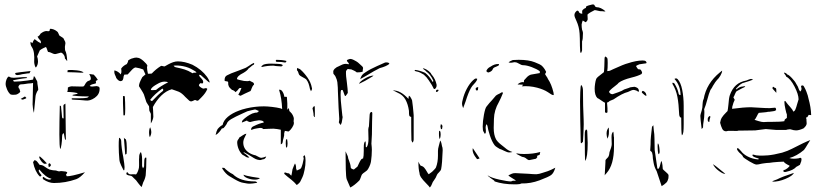

<svg xmlns="http://www.w3.org/2000/svg" viewBox="-20 -752 3656 854"><path d="M268 -499Q267 -504 262 -510.5Q257 -517 251 -518L229 -512Q222 -510 211.5 -515.5Q201 -521 194 -521Q192 -523 189.5 -532Q187 -541 184 -543Q181 -542 172 -537.5Q163 -533 157 -528L145 -501Q149 -491 149 -479Q149 -463 140 -452Q137 -452 134.5 -461.5Q132 -471 132 -476Q135 -523 122 -542Q114 -553 116 -566L124 -560Q128 -572 134 -578Q151 -564 162 -559Q162 -570 160 -571Q151 -580 147 -589Q151 -590 155 -594.5Q159 -599 160 -602Q175 -614 187 -614Q192 -614 195 -613Q200 -613 201 -617Q201 -622 203 -624Q219 -624 234 -612Q238 -609 240 -603Q242 -597 244 -594Q248 -591 254 -587.5Q260 -584 262 -582L270 -566Q271 -564 271 -560Q271 -556 269.5 -549.5Q268 -543 269 -538Q269 -536 269 -533Q269 -530 270 -527Q277 -516 279 -481Q277 -481 274 -486Q271 -491 269 -491ZM280 -431Q303 -431 316 -430Q344 -428 352 -429Q347 -436 322.5 -439Q298 -442 281 -440ZM51 -428Q59 -430 116 -436L111 -426Q102 -426 92.5 -424Q83 -422 79 -422Q76 -421 69 -419.5Q62 -418 57 -418Q51 -418 48 -422Q46 -427 51 -428ZM326 -336Q324 -334 314.5 -332.5Q305 -331 303 -330V-327Q326 -324 347 -323.5Q368 -323 376 -323Q370 -317 366 -317Q355 -315 336 -315H302Q299 -315 298.5 -312.5Q298 -310 302 -309Q343 -307 360 -305Q380 -302 401.5 -317Q423 -332 423 -356V-361Q423 -363 418 -367Q412 -369 410 -369Q405 -369 400 -368Q395 -367 390 -367Q382 -367 379 -370Q384 -375 389 -376.5Q394 -378 406 -381Q408 -384 406 -392Q408 -393 411 -394.5Q414 -396 415 -397Q408 -409 397 -420L377 -423Q384 -410 384 -403Q384 -398 381.5 -396Q379 -394 373 -392Q367 -390 366 -387Q363 -386 359 -378Q355 -370 352 -368Q350 -367 341 -367L298 -368Q292 -368 282 -363Q282 -360 281.5 -353.5Q281 -347 279 -343Q294 -343 309 -341Q324 -339 326 -336ZM133 -272Q138 -320 138 -323Q138 -328 142 -338Q146 -348 150 -352Q150 -360 148 -370Q146 -380 146 -387Q146 -391 142 -396.5Q138 -402 138 -405L131 -414L127 -398Q117 -396 103 -394Q68 -389 45 -389Q42 -389 40.5 -390.5Q39 -392 38 -395Q43 -396 61.5 -399.5Q80 -403 101 -405Q100 -408 97 -408.5Q94 -409 90 -409Q86 -409 83 -409Q76 -409 57.5 -407Q39 -405 30 -407Q26 -408 23 -410Q20 -412 17 -411Q12 -407 8.5 -397.5Q5 -388 5 -379Q5 -369 11.5 -354Q18 -339 27 -332Q36 -329 51 -331Q56 -332 62.5 -336.5Q69 -341 70 -344L69 -348Q67 -359 63 -360L62 -368L67 -375Q71 -377 76 -377Q84 -377 95 -379Q106 -381 112 -381Q119 -381 127 -383L125 -288Q125 -285 126.5 -271.5Q128 -258 131 -250ZM72 -312Q80 -308 82 -309L95 -314Q98 -316 97 -317L91 -323ZM244 -154Q244 -100 248 -89Q251 -92 253.5 -109.5Q256 -127 256 -140Q256 -160 264 -159Q265 -155 267 -142Q269 -129 273 -130L271 -291Q267 -289 264.5 -287Q262 -285 262 -281L263 -226Q258 -223 256 -231Q255 -237 254.5 -248Q254 -259 252 -272Q252 -279 250.5 -280.5Q249 -282 246 -282Q244 -206 244 -154ZM166 -32Q167 -31 172 -26.5Q177 -22 183 -24Q187 -21 187 -27Q170 -46 160 -54Q157 -57 155.5 -56Q154 -55 155 -50Q158 -42 166 -32ZM127 -31Q135 10 156 32L158 33Q161 33 163.5 30Q166 27 163 25Q147 7 155 2Q184 38 209 43Q206 47 201 47Q189 47 175 36L173 35Q170 35 170 39.5Q170 44 173 46Q197 62 220 62Q271 62 319 45Q336 39 358 14Q295 33 277 32Q276 31 274.5 27Q273 23 275 22Q279 19 279 16Q279 13 272 11Q260 9 254 9Q247 9 245 10H242Q239 10 234 8Q229 6 225 6Q218 6 211 4.5Q204 3 200 2Q192 -1 174 -14Q171 -16 165.5 -17.5Q160 -19 156 -19Q153 -23 148.5 -29Q144 -35 141 -37L134 -40ZM197 -8Q204 -12 205.5 -14.5Q207 -17 205 -22Q201 -26 199 -26Q195 -23 195 -20Q197 -10 197 -8Z M517 -421Q521 -430 520 -437Q519 -444 519 -447Q528 -460 544 -467Q550 -476 550 -483Q557 -488 564 -491Q567 -492 578 -495L587 -496Q590 -496 598 -494Q611 -489 625 -474Q625 -474 630 -469L635 -462Q636 -460 634 -454V-451Q634 -442 638 -424Q652 -424 655 -425Q674 -445 695 -458Q696 -459 699 -459Q702 -459 706 -457.5Q710 -456 713 -457Q718 -460 729 -466Q740 -472 750.5 -475.5Q761 -479 771 -479Q801 -479 836 -464Q877 -443 901 -410Q907 -401 910.5 -393.5Q914 -386 911 -385Q904 -390 890.5 -402.5Q877 -415 873 -418Q869 -420 865 -419Q866 -413 872 -407Q878 -401 881.5 -395.5Q885 -390 883 -383Q883 -381 879 -381L871 -382Q864 -376 865 -371Q867 -367 875 -362Q883 -357 886 -358Q892 -360 895 -360Q901 -360 902 -356Q895 -338 876 -319L863 -306Q861 -304 858 -304Q855 -304 851.5 -306Q848 -308 846 -307Q844 -306 838.5 -303.5Q833 -301 830 -301Q826 -301 822 -304Q819 -306 804 -321Q789 -338 775 -344Q768 -347 760 -349.5Q752 -352 744 -355Q719 -348 697.5 -327Q676 -306 660 -276L661 -260L662 -233Q662 -227 658.5 -218Q655 -209 651 -203V-245Q650 -249 647 -254Q644 -259 644 -262L643 -279Q639 -284 636.5 -289Q634 -294 631 -298L620 -332Q617 -339 609 -351.5Q601 -364 598 -369Q598 -382 613 -409Q617 -412 620.5 -415.5Q624 -419 627 -421L617 -443Q602 -449 583 -452Q575 -451 564 -438.5Q553 -426 548 -421Q543 -420 533 -420L530 -413Q528 -392 520 -392L517 -391Q510 -391 503 -398Q496 -405 496 -409L492 -418Q487 -428 489 -439Q506 -435 517 -421ZM761 -453Q785 -448 801 -443Q817 -438 835 -427Q837 -426 838.5 -426.5Q840 -427 840.5 -428Q841 -429 841 -429Q842 -428 854 -429Q851 -435 838 -441Q818 -453 795 -457.5Q772 -462 752 -460Q756 -454 761 -453ZM659 -351Q667 -351 674 -352Q694 -369 728 -386Q721 -389 712 -389Q697 -389 679 -378Q659 -367 653 -358Q651 -355 651 -352Q653 -351 659 -351ZM661 -307Q684 -332 704 -347Q707 -350 706 -353.5Q705 -357 702 -358Q668 -334 648 -308Q655 -298 661 -307ZM527 -325Q526 -305 529 -239H535Q537 -243 537 -269Q537 -298 535 -324ZM653 -165Q653 -174 648 -186Q643 -178 643 -161Q643 -147 647 -142Q653 -154 653 -165ZM508 -102Q508 -74 511 -42Q512 -30 519 -16Q526 -2 529 4Q531 6 531 6Q534 6 534 -9Q534 -19 528 -55Q520 -94 519 -126Q519 -131 514 -137Q509 -143 509 -132Q508 -125 508 -102ZM537 -65Q540 -64 543 -68Q544 -76 544 -94Q544 -119 540 -132Q539 -133 536 -134.5Q533 -136 531 -140ZM573 23Q581 23 585 24Q590 19 593.5 9.5Q597 0 598 -6Q599 -15 598.5 -30Q598 -45 599 -52V-56Q599 -63 602 -69Q605 -75 606 -75Q608 -75 610 -65Q612 -55 612 -46V-13Q613 -12 614 -8Q615 -4 616 -3Q618 -5 620 -9.5Q622 -14 621 -17L622 -40Q622 -47 626.5 -50.5Q631 -54 631 -47Q631 -5 628 28Q625 45 617 59Q611 76 610 80Q605 76 595 63Q586 49 575 40L568 33Q565 30 557.5 29Q550 28 547 26Q542 25 542 20Q542 16 546 13Q552 24 562 23.5Q572 23 573 23Z M1247 -474H1248Q1253 -474 1254 -481Q1235 -486 1210 -486Q1207 -485 1206.5 -482Q1206 -479 1210 -477Q1235 -477 1247 -474ZM979 -396Q979 -412 990 -417Q1004 -425 1036 -436L1067 -448Q1071 -449 1077.5 -453Q1084 -457 1087 -459Q1099 -468 1109 -472Q1111 -471 1110.5 -468Q1110 -465 1108 -464Q1103 -462 1097 -456.5Q1091 -451 1086 -448Q1080 -438 1063 -428Q1034 -414 1034 -400Q1038 -398 1049 -395.5Q1060 -393 1065 -392L1080 -391Q1085 -391 1091 -393Q1095 -390 1100 -388Q1105 -386 1107.5 -383.5Q1110 -381 1110 -376Q1103 -370 1099.5 -359.5Q1096 -349 1094 -347Q1067 -335 1050 -326Q1043 -328 1040 -331Q1048 -343 1054 -361Q1043 -361 1042 -357Q1035 -347 1027 -342Q1026 -345 1020.5 -348.5Q1015 -352 1012 -352Q1001 -361 997.5 -368.5Q994 -376 995 -385Q995 -387 993.5 -388.5Q992 -390 990 -390Q983 -390 979 -393ZM1145 -454Q1169 -460 1197 -460Q1205 -458 1217.5 -457.5Q1230 -457 1232 -456Q1232 -459 1238 -460L1236 -464Q1229 -468 1214 -468L1186 -469Q1162 -469 1151 -464Q1145 -460 1142 -457ZM1302 -438Q1305 -436 1307 -429Q1309 -422 1311 -419Q1314 -415 1326.5 -408.5Q1339 -402 1342 -399Q1349 -390 1352.5 -380Q1356 -370 1359 -355Q1360 -354 1361 -351.5Q1362 -349 1363 -346Q1370 -356 1367 -362Q1363 -385 1348 -406.5Q1333 -428 1316 -443Q1314 -445 1309.5 -446.5Q1305 -448 1301 -450Q1302 -448 1301 -444Q1300 -440 1302 -438ZM1079 -216 1056 -207V-209Q1056 -211 1059 -217Q1078 -236 1102 -247Q1116 -252 1123 -251Q1131 -255 1131 -259Q1129 -259 1123 -262Q1117 -265 1114 -265Q1111 -265 1097.5 -261.5Q1084 -258 1080 -257Q1066 -250 1056 -246Q1027 -233 1009 -222.5Q991 -212 988 -200Q986 -198 980.5 -189.5Q975 -181 970 -181H967Q964 -175 955.5 -165Q947 -155 939 -152Q943 -170 948 -178Q960 -192 970 -196Q974 -216 993.5 -232.5Q1013 -249 1043 -260Q1055 -265 1076 -270Q1114 -279 1154 -279Q1168 -279 1190 -276.5Q1212 -274 1228 -270L1235 -267Q1233 -315 1222 -350L1221 -352Q1221 -353 1223 -353Q1229 -353 1232 -350Q1242 -340 1245 -321Q1248 -322 1256 -321Q1259 -291 1258 -264Q1259 -264 1260.5 -267Q1262 -270 1264 -271Q1267 -264 1267 -258Q1271 -255 1274 -251Q1278 -248 1282.5 -239Q1287 -230 1287 -224L1286 -212Q1289 -204 1284.5 -194Q1280 -184 1273 -176Q1266 -168 1263 -167L1247 -170L1244 -159Q1245 -150 1241.5 -139Q1238 -128 1238 -124Q1237 -117 1235.5 -114.5Q1234 -112 1229 -110V-175Q1209 -179 1203 -179Q1199 -180 1188 -179.5Q1177 -179 1173 -179L1151 -178Q1145 -184 1136 -183Q1133 -182 1123 -181Q1113 -180 1097 -174V-177Q1097 -187 1111 -192Q1133 -203 1153 -207V-208Q1153 -216 1132 -217Q1112 -215 1092 -209Q1079 -212 1079 -216ZM1379 -231Q1380 -232 1380.5 -233.5Q1381 -235 1380 -236Q1381 -243 1380.5 -257Q1380 -271 1380 -278Q1378 -280 1378 -280Q1376 -280 1373.5 -276Q1371 -272 1370 -271Q1370 -269 1372.5 -258Q1375 -247 1375 -237Q1378 -231 1379 -231ZM1045 -141Q1048 -142 1058.5 -149.5Q1069 -157 1076 -157Q1075 -154 1070.5 -145.5Q1066 -137 1064 -130.5Q1062 -124 1062 -118Q1062 -90 1087 -73Q1101 -64 1117 -61Q1120 -60 1128.5 -55Q1137 -50 1142 -50Q1148 -50 1164 -56Q1162 -48 1154 -44Q1150 -44 1145 -42Q1140 -40 1136 -40Q1125 -41 1117.5 -44.5Q1110 -48 1098 -56Q1083 -66 1065 -75L1063 -73L1076 -64L1089 -52L1085 -51Q1078 -51 1073 -55Q1068 -59 1067 -59L1058 -64Q1047 -75 1041 -90Q1035 -105 1035 -120Q1035 -126 1039 -131Q1043 -136 1045 -141ZM1257 -133Q1259 -121 1259 -113Q1259 -100 1255 -95Q1251 -96 1251 -113Q1251 -125 1252 -130Q1253 -133 1257 -133ZM1246 15Q1250 15 1256 17.5Q1262 20 1266 19Q1266 21 1270 24Q1274 27 1275 30Q1277 27 1278.5 16.5Q1280 6 1281 1Q1290 -22 1292 -25Q1297 -18 1297 -4Q1297 -1 1298.5 1.5Q1300 4 1300 7Q1304 4 1310.5 2Q1317 0 1320 -6Q1327 -22 1331 -47L1329 -55Q1329 -57 1331.5 -59Q1334 -61 1335 -62Q1339 -53 1339 -38Q1339 -16 1335 2Q1331 24 1324.5 37.5Q1318 51 1317 53Q1314 61 1300 71Q1289 58 1276 47.5Q1263 37 1259 34L1244 21ZM970 0Q984 22 1001 32L1023 45Q1047 59 1061 61L1078 64Q1082 65 1091 65Q1102 65 1124 61Q1122 56 1115 55Q1048 55 1016 23Q1005 18 993.5 9Q982 0 978 -5Q972 -5 969 -6Q967 -3 970 0ZM1114 47Q1130 47 1136 40Q1128 39 1101 34.5Q1074 30 1063 25Q1064 34 1080.5 40.5Q1097 47 1114 47Z M1594 -444 1595 -449Q1595 -453 1591 -457Q1587 -460 1579.5 -467.5Q1572 -475 1565 -479Q1561 -481 1553 -485.5Q1545 -490 1537 -490Q1532 -489 1527.5 -487Q1523 -485 1523 -483Q1522 -481 1525.5 -477.5Q1529 -474 1531 -471Q1532 -469 1531.5 -467.5Q1531 -466 1530 -466Q1524 -468 1517 -468Q1511 -468 1503 -465Q1501 -464 1494.5 -461Q1488 -458 1482 -455Q1478 -454 1475 -451Q1467 -446 1464 -440Q1461 -434 1463 -424Q1464 -422 1467 -419Q1470 -416 1472 -412Q1479 -398 1480.5 -386.5Q1482 -375 1482.5 -363Q1483 -351 1483 -345Q1486 -261 1489 -224Q1489 -214 1487 -208Q1488 -207 1490.5 -202Q1493 -197 1496 -197Q1497 -199 1498 -202Q1499 -205 1500 -207Q1500 -211 1502 -219Q1504 -227 1504 -231Q1504 -234 1503 -235Q1503 -240 1499 -273Q1495 -306 1495 -330Q1495 -348 1497 -351L1502 -352Q1505 -353 1509 -339Q1513 -325 1516 -325Q1519 -325 1520 -329Q1524 -333 1527 -339Q1527 -352 1523 -384Q1518 -416 1519 -435Q1521 -440 1525 -444Q1526 -445 1529 -445Q1532 -445 1535.5 -444Q1539 -443 1541 -444Q1547 -442 1555.5 -437.5Q1564 -433 1567 -430Q1584 -430 1593 -433ZM1607 -414Q1648 -439 1669 -449Q1699 -457 1712 -468Q1710 -476 1693 -474Q1687 -471 1657 -458Q1627 -445 1605 -430Q1595 -424 1590.5 -418Q1586 -412 1582 -400Q1603 -412 1607 -414ZM1838 -433Q1847 -431 1865 -420Q1878 -409 1887 -395Q1903 -372 1909 -358Q1910 -356 1912 -356Q1916 -356 1919.5 -362Q1923 -368 1922 -375Q1917 -400 1901 -419Q1898 -422 1897.5 -424Q1897 -426 1896 -427Q1888 -436 1878 -442Q1868 -448 1862 -448Q1861 -448 1861 -447Q1861 -446 1867 -442Q1873 -438 1876 -434Q1894 -422 1907 -394Q1908 -390 1905 -387Q1895 -403 1888.5 -411Q1882 -419 1871 -428Q1849 -438 1828 -441Q1826 -441 1825 -440Q1824 -439 1824 -438Q1826 -435 1838 -433ZM1627 -406Q1640 -413 1641 -416Q1623 -415 1601 -401.5Q1579 -388 1577 -379Q1605 -392 1627 -406ZM1924 -343Q1929 -346 1931 -351Q1931 -353 1926 -353Q1919 -353 1919 -345Q1919 -343 1924 -343ZM1748 -340Q1772 -330 1783.5 -309Q1795 -288 1799 -259Q1799 -244 1800 -240Q1801 -233 1809 -232Q1809 -161 1810 -128Q1811 -127 1812 -123Q1813 -119 1814 -118Q1817 -119 1818.5 -123.5Q1820 -128 1820 -132V-239L1819 -251Q1817 -277 1813 -305Q1812 -310 1805 -321Q1804 -323 1802 -324Q1800 -325 1799 -327Q1797 -320 1797 -312Q1778 -332 1761.5 -341Q1745 -350 1727 -350Q1731 -349 1737.5 -345.5Q1744 -342 1748 -340ZM1522 45Q1525 53 1538 82Q1556 73 1578 51Q1581 48 1584.5 37.5Q1588 27 1590 24Q1594 19 1604 12.5Q1614 6 1617 0Q1630 -22 1631 -41Q1632 -49 1633 -60Q1634 -71 1634 -86Q1634 -95 1632 -113Q1635 -146 1635 -210Q1636 -223 1636 -247Q1636 -254 1632 -254Q1629 -254 1626.5 -250Q1624 -246 1624 -239Q1624 -238 1621 -190Q1620 -187 1619 -183.5Q1618 -180 1618 -175L1619 -135Q1619 -110 1612 -99Q1611 -97 1609 -97Q1607 -97 1607 -100Q1607 -123 1606 -123Q1598 -123 1598 -95V-81Q1598 -57 1595 -47Q1589 -47 1584.5 -40Q1580 -33 1576 -24Q1572 -15 1570 -11L1554 2Q1541 -1 1540 -7Q1540 -13 1537.5 -22.5Q1535 -32 1532 -39Q1529 -44 1527 -57Q1525 -61 1522 -68Q1519 -75 1517 -79Q1517 -35 1518 0.5Q1519 36 1522 45ZM1939 -190Q1939 -192 1941 -200Q1948 -196 1948 -190L1946 -177L1941 -179Q1939 -187 1939 -190ZM1938 -168Q1940 -163 1940 -153Q1940 -142 1936 -133Q1931 -142 1933 -171Q1934 -170 1935.5 -169Q1937 -168 1938 -168ZM1846 18Q1846 26 1852 36Q1860 48 1877 65Q1889 77 1892 82Q1898 76 1901.5 66Q1905 56 1909 52Q1919 39 1924 25Q1925 22 1933 14Q1941 6 1942 1Q1947 -24 1949 -84Q1949 -96 1946 -102Q1945 -107 1943.5 -114.5Q1942 -122 1938 -127Q1936 -118 1932 -104Q1928 -90 1928 -81V-60Q1928 -30 1919 -7Q1917 -3 1911 3Q1905 9 1902 12Q1892 20 1887 23Q1884 21 1878.5 11Q1873 1 1867 -6Q1861 -13 1851 -15Q1845 -23 1841 -33Q1841 1 1846 18Z M2287 -486Q2332 -486 2359 -475L2380 -466Q2396 -459 2409 -433V-432Q2409 -430 2406.5 -426.5Q2404 -423 2405 -421Q2407 -417 2411.5 -411Q2416 -405 2417 -401Q2433 -378 2442 -340Q2443 -336 2443 -331Q2443 -329 2441 -329Q2435 -329 2417 -342Q2399 -354 2369 -362Q2334 -371 2301 -368Q2307 -374 2307 -375Q2303 -376 2282 -376Q2286 -381 2294 -384.5Q2302 -388 2310 -386L2311 -395Q2315 -399 2322.5 -407.5Q2330 -416 2341 -420L2381 -427V-435Q2368 -445 2345 -453.5Q2322 -462 2307 -462Q2299 -462 2289 -468.5Q2279 -475 2271 -475Q2269 -476 2263 -474.5Q2257 -473 2251 -473Q2245 -473 2242 -475Q2250 -481 2261 -485ZM2154 -430Q2169 -435 2172 -445Q2174 -451 2186 -455Q2196 -459 2199 -462Q2200 -463 2199.5 -464.5Q2199 -466 2199 -467Q2181 -469 2161 -455Q2148 -449 2143 -436Q2145 -433 2148 -431Q2151 -429 2154 -430ZM2035 -290Q2035 -284 2040 -271L2051 -301Q2063 -340 2075 -361Q2080 -370 2089 -379Q2090 -380 2095.5 -386.5Q2101 -393 2103 -401L2098 -403Q2092 -403 2084 -395Q2069 -381 2056.5 -357.5Q2044 -334 2038 -308Q2035 -298 2035 -290ZM2101 -349Q2105 -350 2106 -353Q2107 -358 2107 -365Q2099 -363 2097 -361Q2095 -359 2096 -354Q2099 -349 2101 -349ZM2144 -278Q2158 -296 2168 -306Q2186 -327 2186 -327Q2188 -328 2190 -329.5Q2192 -331 2194 -332Q2199 -334 2202.5 -336Q2206 -338 2209 -340Q2216 -344 2217 -338Q2208 -315 2199 -298Q2178 -262 2177 -223L2176 -183Q2176 -152 2186 -133Q2192 -122 2207 -110Q2222 -98 2227 -94Q2240 -82 2259 -76Q2255 -74 2244 -74Q2237 -74 2223 -81Q2209 -88 2202 -90Q2199 -92 2191.5 -96.5Q2184 -101 2180 -106Q2168 -122 2159 -149.5Q2150 -177 2148 -193L2143 -200Q2140 -190 2140 -184L2141 -173V-166Q2141 -158 2136 -157L2131 -166Q2127 -170 2127 -189Q2127 -212 2132.5 -241.5Q2138 -271 2144 -278ZM2083 -93Q2078 -73 2102 -44Q2104 -45 2108 -45.5Q2112 -46 2113 -48ZM2278 -67Q2281 -66 2290.5 -60.5Q2300 -55 2304 -54Q2315 -53 2324 -44Q2325 -44 2328.5 -41.5Q2332 -39 2335 -40Q2360 -45 2364 -46L2370 -53Q2369 -54 2369 -57Q2369 -60 2373.5 -61Q2378 -62 2380 -63L2383 -76Q2352 -67 2311 -67Q2291 -67 2277 -70ZM2268 68H2277Q2292 68 2299 64Q2340 65 2380 50Q2420 35 2431.5 26.5Q2443 18 2450 -6Q2429 5 2416 9.5Q2403 14 2394 16.5Q2385 19 2379 21L2366 23Q2353 23 2331 21L2291 19L2272 18Q2262 18 2256 21L2241 28Q2244 32 2258.5 40.5Q2273 49 2275 52H2261L2253 55Q2238 55 2201.5 47Q2165 39 2149 28Q2149 30 2156 35Q2163 40 2165 42Q2181 52 2180 55Q2218 68 2268 68Z M2558 -603Q2558 -592 2559 -582Q2559 -544 2561 -519Q2563 -517 2564 -517Q2566 -517 2567 -522Q2568 -527 2569 -528V-568Q2573 -577 2573 -606Q2573 -608 2571.5 -613Q2570 -618 2569 -620Q2567 -630 2567 -643Q2567 -646 2569 -652.5Q2571 -659 2572 -661Q2576 -659 2578.5 -657Q2581 -655 2585 -653Q2588 -655 2591 -659Q2594 -663 2594 -667L2593 -687Q2596 -691 2607 -697.5Q2618 -704 2625 -707Q2629 -707 2639 -704.5Q2649 -702 2654 -702Q2656 -703 2663.5 -701.5Q2671 -700 2673 -702Q2652 -720 2634 -720Q2629 -720 2627 -724Q2625 -728 2623 -730.5Q2621 -733 2614 -732Q2595 -728 2587 -723L2586 -717Q2577 -714 2571 -707Q2568 -701 2570 -691Q2556 -691 2553 -703L2547 -705Q2535 -696 2535 -685Q2535 -677 2544 -659Q2556 -633 2558 -603ZM2809 -458Q2810 -456 2813.5 -450.5Q2817 -445 2819 -444Q2830 -444 2832 -439Q2832 -437 2834 -434.5Q2836 -432 2836 -430Q2836 -429 2834 -423Q2818 -414 2789 -407Q2749 -397 2732 -384Q2730 -380 2714 -368Q2689 -349 2689 -343Q2694 -333 2705 -333Q2711 -335 2729.5 -341.5Q2748 -348 2756 -354Q2760 -356 2766.5 -357.5Q2773 -359 2777 -361Q2782 -364 2789.5 -364.5Q2797 -365 2802 -366Q2815 -363 2819 -357Q2822 -351 2822 -348Q2822 -346 2819 -343Q2818 -345 2815 -346.5Q2812 -348 2811 -349Q2802 -352 2799 -352H2797Q2792 -352 2785 -348.5Q2778 -345 2773 -343Q2748 -337 2709 -310L2692 -303Q2685 -296 2680 -296Q2683 -266 2682 -254Q2682 -253 2681 -251.5Q2680 -250 2678 -250Q2673 -250 2671 -253V-295Q2666 -297 2654 -305.5Q2642 -314 2637 -316Q2625 -328 2625 -357Q2625 -367 2627 -380Q2629 -393 2631 -398Q2632 -405 2647 -416Q2662 -427 2666 -431Q2667 -434 2668 -457Q2669 -480 2669 -492Q2669 -497 2672 -501Q2680 -496 2681 -494Q2683 -491 2683 -472Q2683 -446 2681 -436H2684Q2690 -436 2694 -438L2709 -445L2748 -462Q2766 -469 2771 -470Q2810 -483 2839 -483Q2849 -483 2853 -479Q2857 -475 2855 -471Q2854 -470 2844 -469Q2834 -468 2824 -466Q2822 -465 2816 -462.5Q2810 -460 2809 -458ZM2971 -379Q2987 -353 2993 -321.5Q2999 -290 3001 -242Q3001 -239 3002.5 -236Q3004 -233 3004 -232Q3006 -229 3010 -229Q3010 -159 3013 -150Q3018 -154 3019.5 -165Q3021 -176 3021 -200V-245V-281Q3021 -319 3014.5 -352Q3008 -385 2994 -400Q2988 -406 2980 -401Q3007 -371 3007 -329Q3002 -329 3000 -332Q2998 -335 2998 -338Q2994 -357 2982 -377Q2979 -384 2971 -384ZM2561 -213Q2561 -187 2562 -172L2563 -121Q2563 -115 2565 -115Q2568 -115 2573 -122Q2574 -137 2575.5 -170Q2577 -203 2576 -220Q2573 -279 2573 -350Q2573 -357 2571 -364Q2569 -371 2565 -374Q2562 -371 2561 -343Q2560 -315 2560 -301ZM2836 -339Q2834 -341 2835 -344Q2836 -347 2840 -348Q2856 -341 2855 -325Q2848 -327 2836 -339ZM2873 -98Q2874 -107 2874 -127Q2874 -135 2880 -188L2886 -195Q2886 -189 2888 -173Q2891 -155 2891 -137L2892 -85L2904 -2Q2911 0 2912 -6Q2914 -8 2917 -21Q2920 -34 2921 -36Q2925 -32 2926.5 -17.5Q2928 -3 2928 0Q2931 4 2941 12.5Q2951 21 2953 25Q2954 27 2953.5 33Q2953 39 2953 41Q2950 54 2944 60Q2935 69 2923 76L2901 10L2899 6Q2890 -10 2887 -29Q2883 -49 2883 -61Q2882 -69 2880.5 -73Q2879 -77 2872 -82ZM2688 -185Q2678 -175 2678 -158Q2678 -147 2682 -135Q2687 -146 2688 -155Q2689 -164 2688 -185ZM2583 -36Q2594 -52 2594 -116Q2594 -131 2592 -169Q2592 -174 2588 -176Q2581 -175 2581 -154Q2581 -47 2583 -36ZM2670 24 2671 4Q2673 -20 2673 -31V-37Q2673 -42 2680 -48Q2687 -54 2687 -58Q2689 -59 2690 -68Q2691 -77 2692 -78Q2695 -85 2698 -95Q2701 -105 2701 -111L2700 -142Q2700 -153 2702 -158Q2706 -166 2707 -166Q2709 -166 2709.5 -154.5Q2710 -143 2711 -141V-99Q2711 -19 2678 18L2669 28ZM2914 -80V-77Q2914 -68 2909 -66Q2905 -78 2905 -100Q2905 -110 2906 -114Q2912 -113 2914 -80Z M3113 -251Q3113 -239 3112 -230Q3111 -221 3110 -215Q3107 -199 3107 -185L3101 -178Q3095 -226 3095 -237Q3095 -241 3101 -260Q3105 -273 3105 -289Q3105 -291 3106 -299Q3107 -307 3110 -312Q3122 -381 3182 -430L3192 -438Q3192 -429 3184.5 -416Q3177 -403 3169 -396Q3163 -390 3151 -370Q3147 -361 3140 -352Q3133 -336 3126 -309Q3119 -282 3112 -266Q3113 -261 3113 -251ZM3432 -262Q3425 -257 3417 -257Q3413 -257 3406 -255.5Q3399 -254 3397 -255Q3391 -253 3377 -252Q3363 -251 3355 -250Q3352 -247 3346 -234.5Q3340 -222 3336 -219Q3339 -218 3353.5 -213.5Q3368 -209 3377 -209Q3384 -210 3413 -210Q3453 -210 3469 -213V-214Q3469 -220 3474.5 -223.5Q3480 -227 3480 -228V-243Q3478 -246 3473.5 -266.5Q3469 -287 3469 -297Q3469 -303 3471 -303Q3474 -303 3478 -296Q3482 -290 3494 -277Q3506 -264 3508 -256Q3514 -256 3518 -265.5Q3522 -275 3525.5 -288.5Q3529 -302 3532 -310Q3532 -332 3514 -367Q3496 -402 3477 -411Q3477 -414 3472 -420Q3467 -426 3467 -429Q3471 -429 3475.5 -426.5Q3480 -424 3481 -421Q3488 -420 3502.5 -404.5Q3517 -389 3521 -380Q3530 -367 3534 -353L3539 -345Q3543 -347 3544.5 -353Q3546 -359 3544 -363V-364Q3543 -365 3543 -367Q3543 -372 3549 -372Q3554 -372 3556 -367Q3563 -355 3567 -344Q3574 -326 3576 -314Q3587 -275 3588 -240L3577 -241L3571 -231Q3562 -230 3567 -223V-218Q3567 -209 3568 -203Q3568 -193 3554 -181Q3534 -172 3521 -172Q3511 -172 3499 -176Q3497 -177 3493 -177Q3488 -177 3483.5 -176Q3479 -175 3476 -174H3433L3386 -178L3339 -172L3271 -171H3265Q3260 -169 3251 -169.5Q3242 -170 3239 -170H3219Q3213 -168 3210 -168Q3198 -168 3192.5 -179Q3187 -190 3183 -206Q3185 -220 3191 -229.5Q3197 -239 3210 -252L3216 -258Q3218 -267 3220 -287Q3222 -316 3226 -328Q3236 -357 3254 -373Q3272 -389 3300 -394Q3302 -395 3310 -398Q3318 -401 3321 -401Q3323 -401 3325.5 -399.5Q3328 -398 3330 -398Q3319 -393 3282 -382Q3274 -378 3268 -372Q3268 -372 3255 -359Q3254 -358 3254 -356.5Q3254 -355 3255 -354Q3263 -361 3270 -364Q3276 -367 3282 -367Q3292 -370 3295 -367Q3294 -365 3280 -359Q3264 -351 3256 -346Q3254 -344 3252 -340Q3250 -336 3248 -331Q3247 -327 3242 -319Q3243 -317 3244.5 -314.5Q3246 -312 3248 -308Q3242 -297 3237 -277Q3237 -271 3236 -268Q3288 -275 3320 -275Q3329 -275 3355 -273Q3385 -271 3403 -271L3427 -273Q3432 -273 3432 -262ZM3433 -339V-349Q3433 -357 3431.5 -359Q3430 -361 3425 -362Q3421 -366 3419 -366Q3416 -366 3416 -358ZM3130 -212Q3128 -214 3128 -217.5Q3128 -221 3128 -224Q3129 -231 3135 -235Q3137 -238 3140 -233Q3135 -218 3135 -210Q3133 -208 3130 -212ZM3285 -54Q3283 -61 3275.5 -67Q3268 -73 3265 -77Q3258 -85 3258 -90Q3258 -93 3261 -93Q3265 -93 3276 -80Q3286 -66 3306.5 -55.5Q3327 -45 3351 -43Q3355 -43 3355 -45Q3355 -47 3351 -48Q3329 -54 3327 -60Q3326 -66 3332 -64Q3343 -60 3357.5 -60Q3372 -60 3375 -60L3395 -61Q3420 -63 3459 -73Q3485 -81 3502 -90Q3560 -120 3584 -129Q3579 -122 3571 -108Q3563 -94 3556 -85Q3524 -58 3491 -49Q3499 -46 3511 -46Q3521 -46 3533 -48Q3537 -50 3540 -50Q3545 -50 3545 -43Q3545 -38 3544 -35L3538 -19Q3534 -16 3529.5 -14Q3525 -12 3522 -10Q3509 5 3478 12Q3476 13 3471 13Q3461 13 3466 4Q3471 5 3481.5 -3Q3492 -11 3492 -15Q3469 -26 3466 -33L3443 -32Q3427 -30 3419 -30Q3401 -27 3390 -27Q3385 -27 3378 -25.5Q3371 -24 3368 -24Q3352 -20 3345 -20Q3337 -20 3313.5 -34Q3290 -48 3285 -54ZM3164 -13Q3153 -21 3151 -22Q3159 -5 3178.5 9Q3198 23 3206 21ZM3436 46Q3417 52 3415 56Q3442 57 3474 43.5Q3506 30 3511 17Q3459 34 3436 46Z"/></svg>

Font: BM Euljiro oraeorae
Style: Regular
Weight: 400
Designer: Bongjin Kim; Bomjun Kim; Myungsoo Han; Hyesun Chae; Mikyoung Jeong; Wujin Sim; Minjae Kang; Suwha Jang;
Foundry: Sandoll Inc.
Version: Version 1.000;hotconv 1.0.109;makeexe 2.5.65596